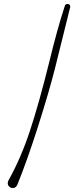

<svg xmlns="http://www.w3.org/2000/svg" viewBox="-20 -811 389 965"><path d="M19 110Q19 120 26.5 127Q34 134 44 134Q60 134 67 118Q118 -8 172 -178Q226 -348 255 -462Q265 -501 332 -772Q332 -774 333 -775V-777Q333 -791 319 -791Q309 -791 306 -782Q268 -667 226 -493Q175 -288 130 -152Q85 -16 23 95Q19 102 19 110Z"/></svg>

Font: Neythal
Style: Regular
Weight: 400
Designer: Tharique Azeez
Foundry: Tharique Azeez
Version: Version 0.44